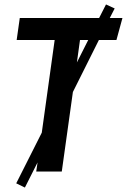

<svg xmlns="http://www.w3.org/2000/svg" viewBox="-20 -772 571 864"><path d="M425 -592 308 -358 258 0H143L149 -41L92 72L53 53L168 -175L226 -592H55L69 -691H426L457 -752L496 -734L474 -691H531L504 -592ZM377 -592H340L326 -491Z"/></svg>

Font: Fira Sans Condensed Medium
Style: Italic
Weight: 500
Width: 3
Italic angle: -8°
Designer: bBox Type GmbH & Carrois Corporate GbR & Edenspiekermann AG
Foundry: bBox Type GmbH & Carrois Corporate GbR & Edenspiekermann AG
Version: Version 4.301